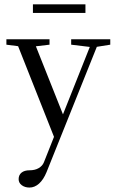

<svg xmlns="http://www.w3.org/2000/svg" viewBox="-20 -615 534 880"><path d="M130.9 -555.7V-595.2H371.6V-555.7ZM115.2 244.6Q94.2 244.6 79.8 233.9Q65.4 223.1 65.4 206.1Q65.4 187 78.6 176.3Q91.8 165.5 115.7 165.5Q140.6 165.5 157.7 155.3Q174.8 145 181.2 128.9L227.5 12.2L63 -403.3L9.3 -410.2V-435.1H207V-410.2L144.5 -402.8L268.6 -90.8L391.6 -399.9L306.2 -410.2V-435.1H485.4V-410.2L423.8 -400.4L193.4 173.8Q179.2 208.5 158.9 226.6Q138.7 244.6 115.2 244.6Z"/></svg>

Font: Elstob
Style: Regular
Weight: 400
Designer: Peter S. Baker
Version: Version 1.015